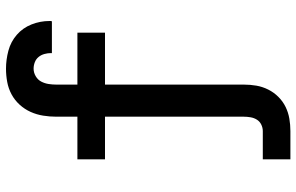

<svg xmlns="http://www.w3.org/2000/svg" viewBox="-194 -589 988 640"><g transform="rotate(-90 300.0 -269.0)"><path d="M89 205V113H183Q194 113 204.5 108Q215 103 221 93.5Q227 84 229 72.5Q231 61 231 50V-413H89V-505H231V-575Q231 -597 234.5 -619Q238 -641 247 -661Q256 -681 271 -697.5Q286 -714 305.5 -724.5Q325 -735 347 -739Q369 -743 391 -743Q421 -743 451 -735Q481 -727 504 -707Q527 -687 538.5 -658Q550 -629 550 -598Q550 -596 550 -594Q550 -592 549 -590H443Q443 -591 443 -592Q443 -593 443 -594Q443 -604 440 -615Q437 -626 430 -634.5Q423 -643 412.5 -647Q402 -651 391 -651Q378 -651 366 -644Q354 -637 348 -625.5Q342 -614 340 -601Q338 -588 338 -575V-505H511V-413H338V50Q338 71 334.5 91.5Q331 112 321.5 131Q312 150 297 165Q282 180 263.5 189Q245 198 224.5 201.5Q204 205 183 205Z"/></g></svg>

Font: Iosevka Slab Semibold Extended
Style: Regular
Weight: 600
Width: 7
Monospace: yes
Designer: Belleve Invis
Foundry: Belleve Invis
Version: Version 11.1.0; ttfautohint (v1.8.3)